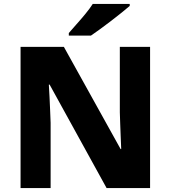

<svg xmlns="http://www.w3.org/2000/svg" viewBox="-20 -951 863 971"><path d="M739 0H519L231 -523H227Q229 -494 230.5 -460.5Q232 -427 233.5 -393.5Q235 -360 236 -330V0H84V-714H303L590 -197H593Q592 -225 590.5 -257.5Q589 -290 588 -322Q587 -354 586 -383V-714H739ZM636 -921Q620 -907 595 -887Q570 -867 541.5 -845Q513 -823 486 -803.5Q459 -784 440 -771H328V-784Q344 -803 367 -828.5Q390 -854 412.5 -881.5Q435 -909 449 -931H636Z"/></svg>

Font: Noto Sans Cham ExtraBold
Style: Regular
Weight: 800
Version: Version 2.002